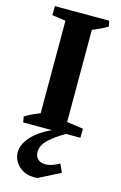

<svg xmlns="http://www.w3.org/2000/svg" viewBox="-139 -716 659 1048"><g transform="rotate(15 191.0 -192.0)"><path d="M111 0V-658H263V0ZM32 0 26 -32Q48 -46 73.5 -57.5Q99 -69 125 -79L126 0ZM215 0 218 -71 356 -51 355 0ZM172 -587 34 -607 35 -658H175ZM249 -579 248 -658H342L348 -626Q326 -613 301 -601.5Q276 -590 249 -579ZM185 273Q142 277 111 262.5Q80 248 62.5 221.5Q45 195 45 165Q45 113 97 63Q149 13 248 -21L276 -1Q221 30 185 63.5Q149 97 149 135Q149 160 165.5 175.5Q182 191 213 189.5Q244 188 286 164L307 211Z"/></g></svg>

Font: Eczar SemiBold
Style: Regular
Weight: 600
Designer: Vaibhav Singh
Foundry: Rosetta Type Foundry
Version: Version 2.000